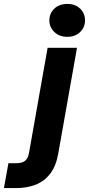

<svg xmlns="http://www.w3.org/2000/svg" viewBox="-133 -740 454 980"><path d="M-113 220 -90 93H-50Q-19 93 -4.5 80.5Q10 68 15 41L110 -496H260L165 40Q154 106 124 145.5Q94 185 49.5 202.5Q5 220 -50 220ZM211 -552Q170 -552 144.5 -576.5Q119 -601 119 -636Q119 -672 144.5 -696Q170 -720 211 -720Q251 -720 276 -696Q301 -672 301 -636Q301 -601 276 -576.5Q251 -552 211 -552Z"/></svg>

Font: DM Sans 24pt Black
Style: Italic
Weight: 900
Italic angle: -10°
Designer: Colophon Foundry, Jonny Pinhorn
Foundry: Colophon Foundry
Version: Version 4.004;gftools[0.9.30]